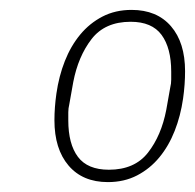

<svg xmlns="http://www.w3.org/2000/svg" viewBox="-20 -724 394 388"><path d="M198 -356Q147 -356 118.5 -389.5Q90 -423 90 -481Q90 -494 91 -507.5Q92 -521 94 -535Q99 -570 111 -600.5Q123 -631 142 -654Q161 -677 187 -690.5Q213 -704 246 -704Q297 -704 325.5 -671Q354 -638 354 -580Q354 -567 353 -553Q352 -539 350 -525Q345 -490 333 -459.5Q321 -429 302 -406Q283 -383 257 -369.5Q231 -356 198 -356ZM200 -381Q252 -381 279 -415.5Q306 -450 316 -502L324 -547Q326 -555 326 -563Q326 -571 326 -579Q326 -627 306.5 -653.5Q287 -680 244 -680Q192 -680 165 -645Q138 -610 128 -558L120 -513Q118 -505 118 -497Q118 -489 118 -481Q118 -433 137.5 -407Q157 -381 200 -381Z"/></svg>

Font: IBM Plex Sans Cond ExtLt
Style: Italic
Weight: 200
Width: 3
Italic angle: -11°
Designer: Mike Abbink, Paul van der Laan, Pieter van Rosmalen
Foundry: Bold Monday
Version: Version 1.3